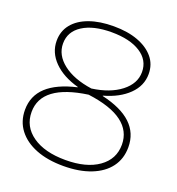

<svg xmlns="http://www.w3.org/2000/svg" viewBox="-135 -850 893 969"><g transform="rotate(20 311.5 -365.0)"><path d="M312 10Q227 10 165 -14.5Q103 -39 68.5 -84Q34 -129 34 -191Q34 -266 87 -315Q140 -364 245 -388V-390Q161 -413 113 -461.5Q65 -510 65 -573Q65 -625 95.5 -662.5Q126 -700 181.5 -720Q237 -740 312 -740Q387 -740 442 -719.5Q497 -699 528 -662Q559 -625 559 -573Q559 -510 510.5 -462.5Q462 -415 379 -392V-390Q589 -342 589 -191Q589 -129 555.5 -84Q522 -39 459.5 -14.5Q397 10 312 10ZM312 -22Q424 -22 489 -68Q554 -114 554 -192Q554 -265 493.5 -310.5Q433 -356 310 -372Q69 -338 69 -192Q69 -114 134.5 -68Q200 -22 312 -22ZM312 -406Q408 -419 466 -464Q524 -509 524 -571Q524 -635 467 -671.5Q410 -708 312 -708Q214 -708 157 -671.5Q100 -635 100 -571Q100 -509 157 -464.5Q214 -420 312 -406Z"/></g></svg>

Font: M PLUS 1 ExtraLight
Style: Regular
Weight: 250
Version: Version 1.001